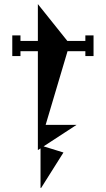

<svg xmlns="http://www.w3.org/2000/svg" viewBox="-20 -687 517 938"><path d="M397 -514H437V-413H397V-437H310L203 -77H354L193 28L290 58L181 231H178V38L165 46V-437H80V-413H40V-514H80V-487H165V-667L309 -487H397Z"/></svg>

Font: Chokokutai
Style: Regular
Weight: 400
Designer: 108号,108go
Foundry: Font Zone 108
Version: Version 1.000; ttfautohint (v1.8.3)